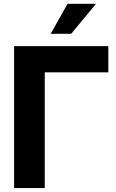

<svg xmlns="http://www.w3.org/2000/svg" viewBox="-20 -964 597 984"><path d="M535.2 -593.2H209.4V0H52.3V-727.5H535.2ZM326.2 -944.4H471.9L344.7 -790.7H239.6Z"/></svg>

Font: Intratopia Thin
Style: Regular
Weight: 100
Designer: Rasmus Andersson
Foundry: rsms
Version: Version 3.000;Glyphs 3.2.3 (3260)